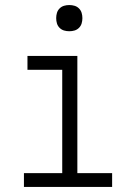

<svg xmlns="http://www.w3.org/2000/svg" viewBox="-20 -742 540 762"><path d="M75 0V-55H227V-465H89V-520H287V-55H425V0ZM255 -618Q244 -618 234 -621Q224 -624 216.5 -631.5Q209 -639 206 -649Q203 -659 203 -670Q203 -681 206 -691Q209 -701 216.5 -708.5Q224 -716 234 -719Q244 -722 255 -722Q266 -722 276 -719Q286 -716 293.5 -708.5Q301 -701 304 -691Q307 -681 307 -670Q307 -659 304 -649Q301 -639 293.5 -631.5Q286 -624 276 -621Q266 -618 255 -618Z"/></svg>

Font: Iosevka Light
Style: Regular
Weight: 300
Monospace: yes
Designer: Belleve Invis
Foundry: Belleve Invis
Version: Version 32.5.0; ttfautohint (v1.8.4)